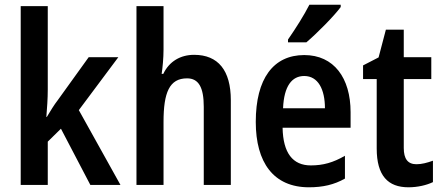

<svg xmlns="http://www.w3.org/2000/svg" viewBox="-20 -786 1881 816"><path d="M183 -406V-760H68V0H183V-184L239 -239L364 0H492L315 -318L483 -543H357L226 -361C209 -339 196 -317 179 -289H177C180 -329 183 -364 183 -406Z M675 -575V-760H560V0H675V-268C675 -393 700 -453 775 -453C824 -453 846 -415 846 -332V0H961V-360C961 -487 907 -553 805 -553C747 -553 699 -525 674 -472H667C671 -498 675 -539 675 -575Z M1428 -756V-766H1295C1272 -721 1238 -667 1204 -618V-606H1282C1328 -645 1400 -718 1428 -756ZM1273 -552C1142 -552 1067 -452 1067 -268C1067 -96 1142 10 1293 10C1352 10 1400 -1 1446 -27V-124C1396 -95 1353 -83 1301 -83C1224 -83 1183 -136 1181 -243H1470V-309C1470 -455 1399 -552 1273 -552ZM1273 -463C1332 -463 1361 -406 1361 -326H1183C1187 -421 1221 -463 1273 -463Z M1750 -88C1713 -88 1696 -111 1696 -157V-450H1813V-543H1696V-660H1620L1589 -542L1523 -508V-450H1581V-155C1581 -39 1629 10 1716 10C1755 10 1793 1 1820 -12V-103C1795 -94 1772 -88 1750 -88Z"/></svg>

Font: Noto Sans Sinhala UI Condensed SemiBold
Style: Regular
Weight: 600
Width: 3
Designer: Jelle Bosma - Monotype Design Team
Foundry: Monotype Imaging Inc.
Version: Version 2.006